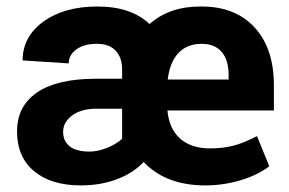

<svg xmlns="http://www.w3.org/2000/svg" viewBox="-20 -558 884 588"><path d="M608.4 9.8Q487.8 9.8 419.9 -62Q388.7 -28.3 338.6 -9.3Q288.6 9.8 227.5 9.8Q136.7 9.8 84.5 -33.7Q32.2 -77.1 32.2 -155.8Q32.2 -232.4 92.8 -274.4Q153.3 -316.4 272 -316.9H354V-344.7Q354 -381.8 334.2 -402.8Q314.5 -423.8 276.9 -423.8Q236.8 -423.8 213.6 -406.5Q190.4 -389.2 190.4 -363.8L49.3 -373Q49.3 -445.8 113 -491.9Q176.8 -538.1 278.3 -538.1Q381.3 -538.1 438 -484.4Q499.5 -539.1 597.2 -538.1Q700.7 -538.1 759.8 -473.9Q818.8 -409.7 818.8 -296.4V-219.7H492.7Q498 -163.1 532 -133.3Q565.9 -103.5 623 -103.5Q660.6 -103.5 692.6 -111.3Q724.6 -119.1 767.1 -141.1L804.7 -48.8Q769 -21.5 716.6 -5.9Q664.1 9.8 608.4 9.8ZM254.4 -93.8Q278.3 -93.8 306.6 -104.7Q335 -115.7 354 -132.8V-225.1H273.9Q227.5 -224.6 200.4 -204.1Q173.3 -183.6 173.3 -153.8Q173.3 -126.5 193.1 -110.1Q212.9 -93.8 254.4 -93.8ZM597.2 -423.8Q553.2 -423.8 526.6 -395.8Q500 -367.7 493.7 -314.5H680.2V-328.1Q680.2 -374 658.9 -398.9Q637.7 -423.8 597.2 -423.8Z"/></svg>

Font: Robotiche
Style: Bold
Weight: 700
Designer: Google
Version: Version 2.001150; 2014